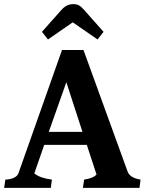

<svg xmlns="http://www.w3.org/2000/svg" viewBox="-24 -909 700 929"><path d="M65 -70 276 -667H380L593 -80Q599 -64 613.5 -54.5Q628 -45 656 -40L651 0H377L383 -40Q429 -47 443 -65L396 -208H190L142 -70Q170 -47 227 -40L222 0H-4L2 -40Q27 -41 43.5 -49Q60 -57 65 -70ZM375 -271 297 -511 212 -271ZM274 -862Q287 -876 300.5 -882.5Q314 -889 332 -889Q347 -889 358 -883Q369 -877 382 -862L477 -755L448 -718L328 -801L208 -718L179 -755Z"/></svg>

Font: Caladea
Style: Bold
Weight: 700
Designer: Carolina Giovagnoli and Andres Torresi
Foundry: Carolina Giovagnoli & Andres Torresi
Version: Version 1.001